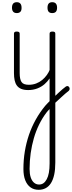

<svg xmlns="http://www.w3.org/2000/svg" viewBox="-20 -802 656 1746"><path d="M237 17Q199 17 173.5 6.5Q148 -4 133.5 -24Q119 -44 113 -72.5Q107 -101 107 -137V-496Q107 -506 113 -510.5Q119 -515 132 -515Q146 -515 152.5 -510.5Q159 -506 159 -496V-137Q159 -82 175.5 -56.5Q192 -31 243 -31Q252 -31 256.5 -23.5Q261 -16 260.5 -7Q260 2 254.5 9.5Q249 17 237 17ZM133 -683Q111 -683 100 -695.5Q89 -708 89 -732Q89 -757 100 -769.5Q111 -782 133 -782Q154 -782 165 -769.5Q176 -757 176 -732Q177 -707 165.5 -695Q154 -683 133 -683ZM235 17Q224 17 218.5 9.5Q213 2 213.5 -7Q214 -16 221 -23.5Q228 -31 241 -31Q278 -31 309 -43Q340 -55 364 -75Q388 -95 406 -120Q424 -145 434 -172Q438 -183 447 -182.5Q456 -182 462 -174.5Q468 -167 465 -157Q454 -124 434 -93Q414 -62 385.5 -37Q357 -12 319 2.5Q281 17 235 17ZM451 99Q465 86 481 71Q497 56 514 40Q531 24 548 9.5Q565 -5 579 -15Q589 -21 596.5 -19Q604 -17 609 -9.5Q614 -2 613.5 7Q613 16 605 24Q590 35 572.5 50.5Q555 66 536.5 83Q518 100 499.5 117Q481 134 466 148ZM332 924Q288 924 257 901.5Q226 879 209.5 837Q193 795 193 735Q193 651 206 573.5Q219 496 243.5 424Q268 352 305.5 285Q343 218 392 159Q402 148 411.5 138Q421 128 431 118V-496Q431 -506 437.5 -510.5Q444 -515 457 -515Q471 -515 477 -510.5Q483 -506 483 -496V676Q483 739 473 785.5Q463 832 443.5 863Q424 894 395.5 909Q367 924 332 924ZM335 876Q358 876 375 864Q392 852 405 828Q418 804 424.5 768.5Q431 733 431 684V190Q423 198 416.5 205Q410 212 403 221Q365 271 336 330Q307 389 288 454.5Q269 520 259 591Q249 662 249 734Q249 779 259 810Q269 841 288.5 858.5Q308 876 335 876ZM455 -683Q433 -683 422.5 -695Q412 -707 412 -732Q412 -757 422.5 -769.5Q433 -782 455 -782Q477 -782 488 -769.5Q499 -757 499 -732Q499 -707 488 -695Q477 -683 455 -683Z"/></svg>

Font: Playwrite BE WAL ExtraLight
Style: Regular
Weight: 250
Version: Version 1.002